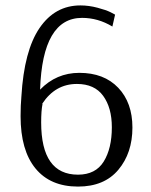

<svg xmlns="http://www.w3.org/2000/svg" viewBox="-20 -679 557 709"><path d="M264 -369Q184 -369 136 -296L137 -295Q132 -270 132 -227Q132 -34 268 -34Q333 -34 363 -82.5Q393 -131 393 -209Q393 -281 361 -325Q329 -369 264 -369ZM405 -625 395 -581Q342 -613 283 -613Q137 -613 128 -348Q188 -410 273 -410Q364 -410 416.5 -355Q469 -300 469 -208Q469 -114 417 -52Q365 10 268 10Q166 10 111 -57Q56 -124 56 -250Q56 -290 59 -323Q69 -492 126 -575.5Q183 -659 277 -659Q308 -659 340 -650.5Q372 -642 388 -634Z"/></svg>

Font: Arsenal
Style: Regular
Weight: 400
Designer: Andrij Shevchenko
Foundry: Stairsfor.com
Version: Version 1.000